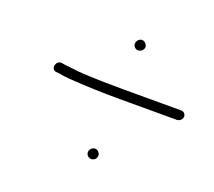

<svg xmlns="http://www.w3.org/2000/svg" viewBox="-90 -675 806 723"><g transform="rotate(20 313.0 -313.5)"><path d="M317.6 -92C316.5 -80.7 325.7 -70 337.8 -70C348.8 -70 358.2 -78.1 359.3 -89C360.5 -100.1 350.8 -112 339.2 -112C328.2 -112 318.8 -102.8 317.6 -92ZM344.3 -537C343 -524.8 351.8 -515 364 -515C374.5 -515 384.9 -523.4 386 -534C387.2 -545.3 376.7 -557 365.4 -557C354.8 -557 345.4 -547.6 344.3 -537ZM612.4 -338C613.5 -348.6 605.1 -358 594.5 -358H364.5C309.6 -358 249.7 -359.4 199.4 -362C170.1 -363.5 148.1 -367.8 121.8 -370L111 -372C85.7 -375.2 77.8 -336 101.9 -333L113.8 -332C130.3 -328.9 140.5 -327.3 159.2 -326C220.5 -321.6 291.3 -319 360.4 -319H590.4C601 -319 611.3 -327.4 612.4 -338Z"/></g></svg>

Font: Just Breathe
Style: Obl2
Weight: 400
Foundry: Cannot Into Space Fonts
Version: Version 0.72